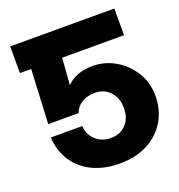

<svg xmlns="http://www.w3.org/2000/svg" viewBox="-133 -839 896 961"><g transform="rotate(-20 315.0 -358.5)"><path d="M343.3 11.2Q262.2 11.2 200.4 -18.1Q138.7 -47.4 102.5 -101.6Q66.4 -155.8 62 -229.5H230Q231.4 -184.1 263.9 -154.1Q296.4 -124 344.7 -124Q394.5 -124 425.5 -157Q456.5 -189.9 456.5 -243.2Q456.5 -295.9 425.5 -330.1Q394.5 -364.3 345.7 -364.3Q303.7 -364.3 274.2 -345.9Q244.6 -327.6 234.9 -296.9H72.8L86.9 -585.4H26.9V-727.5H581.5V-585.4H252L241.2 -443.8H242.2Q292 -494.6 379.4 -494.6Q444.3 -494.6 500.5 -461.9Q556.6 -429.2 591.1 -373.3Q625.5 -317.4 625.5 -248Q625.5 -172.4 590.6 -113.8Q555.7 -55.2 492.2 -22Q428.7 11.2 343.3 11.2Z"/></g></svg>

Font: Inter Display Extra Bold
Style: Regular
Weight: 800
Designer: Rasmus Andersson
Foundry: rsms
Version: Version 4.000;git-4fc901f